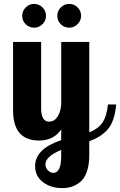

<svg xmlns="http://www.w3.org/2000/svg" viewBox="-20 -715 616 985"><path d="M47 -149V-500H191V-160Q191 -91 232 -91Q258 -91 274.5 -115.5Q291 -140 294 -179V-500H438V-36Q482 -53 504.5 -84.5Q527 -116 534 -179H576Q568 -90 531 -49.5Q494 -9 438 9V80Q438 131 425.5 166Q413 201 391.5 218.5Q370 236 347.5 243Q325 250 299 250Q240 250 200 219Q160 188 160 137Q160 49 294 4V-51Q255 6 181 6Q47 6 47 -149ZM94 -634Q94 -659 112 -677Q130 -695 155 -695Q180 -695 198 -677Q216 -659 216 -634Q216 -609 198 -591Q180 -573 155 -573Q130 -573 112 -590.5Q94 -608 94 -634ZM213 128Q213 146 226 159Q239 172 254 172Q294 172 294 83V54Q213 88 213 128ZM274 -634Q274 -659 292 -677Q310 -695 335 -695Q360 -695 378 -677Q396 -659 396 -634Q396 -609 378 -591Q360 -573 335 -573Q310 -573 292 -590.5Q274 -608 274 -634Z"/></svg>

Font: Lobster Two
Style: Bold
Weight: 700
Designer: Pablo Impallari
Foundry: Pablo Impallari. www.impallari.com
Version: Version 1.006